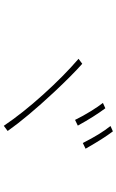

<svg xmlns="http://www.w3.org/2000/svg" viewBox="184 -944 631 1040"><g transform="rotate(90 500.0 -423.5)"><path d="M660 -529 629 -514Q608 -557 582 -599Q556 -641 537 -665L566 -678Q611 -618 660 -529ZM785 -571 754 -556Q707 -650 662 -706L691 -719Q730 -668 785 -571ZM477 -402Q615 -254 689 -149L661 -128Q593 -229 492 -341Q391 -453 298 -533L325 -553Q386 -499 477 -402Z"/></g></svg>

Font: Merged Yaku Han JP Thin
Style: Regular
Weight: 250
Designer: Ryoko NISHIZUKA 西塚涼子 (kana, bopomofo & ideographs); Paul D. Hunt (Latin, Greek & Cyrillic); Sandoll Communications 산돌커뮤니
Foundry: Adobe
Version: Version 2.004